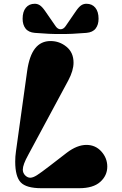

<svg xmlns="http://www.w3.org/2000/svg" viewBox="-20 -991 640 1011"><path d="M298.8 -836.9Q314 -836.9 325.2 -853L380.9 -934.1Q396 -955.6 408.2 -963.4Q420.4 -971.2 435.1 -971.2Q464.8 -971.2 481.9 -950.4Q499 -929.7 499 -892.1Q499 -860.8 483.6 -840.8Q468.3 -820.8 435.1 -817.9Q354 -811 298.8 -812Q244.1 -811 163.1 -817.9Q129.9 -820.8 114.5 -840.8Q99.1 -860.8 99.1 -892.1Q99.1 -929.7 116.2 -950.4Q133.3 -971.2 163.1 -971.2Q177.2 -971.2 189.5 -963.4Q201.7 -955.6 216.8 -934.1L272.9 -853Q284.2 -836.9 298.8 -836.9ZM64 -193.8 123 -617.2Q134.3 -697.3 164.8 -736.1Q195.3 -774.9 246.1 -774.9Q293.5 -774.9 330.3 -744.6Q367.2 -714.4 367.2 -661.1Q367.2 -619.6 339.8 -567.9L128.9 -175.8Q100.1 -124 100.1 -98.1Q100.1 -80.1 112.5 -67.6Q125 -55.2 139.2 -55.2Q153.8 -55.2 174.8 -68.6Q195.8 -82 240.2 -116.2L332 -187Q386.2 -228 435.1 -228Q482.4 -228 513.7 -193.4Q544.9 -158.7 544.9 -113.8Q544.9 -66.4 507.8 -33.2Q470.7 0 397 0H198.2Q118.2 0 89.1 -30.8Q60.1 -61.5 60.1 -140.1Q60.1 -167 64 -193.8Z"/></svg>

Font: Pilowlava
Style: Regular
Weight: 400
Designer: Anton Moglia, Jérémy Landes, Maksym Kobuzan (Cyrillic), Velvetyne Type Foundry
Foundry: Anton Moglia, Jérémy Landes, Velvetyne Type Foundry
Version: Version 1.001;hotconv 1.0.109;makeotfexe 2.5.65596